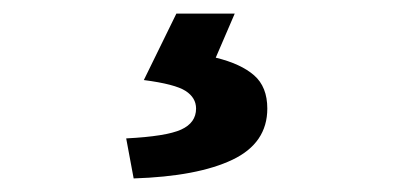

<svg xmlns="http://www.w3.org/2000/svg" viewBox="-20 -24 595 283"><path d="M177 239 166 180Q225 177 247 167Q269 157 269 136Q269 120 253.5 110Q238 100 192 94L240 -4H326L298 61Q335 70 354.5 87Q374 104 374 136Q374 187 322.5 211.5Q271 236 177 239Z"/></svg>

Font: Source Sans 3 ExtraLight
Style: Bold
Weight: 700
Version: Version 3.052;hotconv 1.1.0;makeotfexe 2.6.0